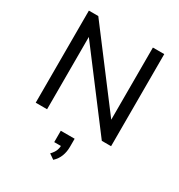

<svg xmlns="http://www.w3.org/2000/svg" viewBox="-221 -854 1190 1273"><g transform="rotate(30 374.0 -217.5)"><path d="M86 0V-705H158L600 -121H576V-705H663V0H592L150 -584H173V0ZM376 270 337 243Q360 219 367.5 198Q375 177 375 153L397 165H323V78H429V140Q429 178 416.5 211Q404 244 376 270Z"/></g></svg>

Font: Mulish Medium
Style: Regular
Weight: 500
Designer: Vernon Adams
Foundry: Vernon Adams
Version: Version 3.603; ttfautohint (v1.8.3)